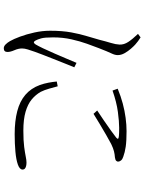

<svg xmlns="http://www.w3.org/2000/svg" viewBox="109 -872 781 1040"><g transform="rotate(90 500.0 -351.5)"><path d="M241 19Q230 19 220 9Q210 -1 202 -15Q191 -34 178 -69Q165 -104 155.5 -147Q146 -190 146 -232Q146 -298 155 -346.5Q164 -395 175.5 -432Q187 -469 195 -499Q204 -535 212 -561Q220 -587 221 -608Q222 -632 206.5 -655.5Q191 -679 163 -708L182 -722Q193 -715 202 -708.5Q211 -702 221 -693Q230 -685 243.5 -669.5Q257 -654 267.5 -635.5Q278 -617 278 -598Q278 -583 268.5 -563.5Q259 -544 240 -495Q230 -469 216.5 -431.5Q203 -394 192.5 -347.5Q182 -301 182 -248Q182 -202 187.5 -183Q193 -164 199 -153Q204 -144 209 -144Q214 -144 220 -153Q228 -166 241.5 -194.5Q255 -223 270 -257.5Q285 -292 298.5 -324Q312 -356 320 -375L344 -363Q336 -344 324 -313.5Q312 -283 299 -250.5Q286 -218 275.5 -190.5Q265 -163 260 -149Q253 -129 247.5 -111.5Q242 -94 242 -80Q242 -60 251.5 -38.5Q261 -17 261 -1Q261 19 241 19ZM706 -40Q635 -40 581.5 -54Q528 -68 493 -98Q458 -128 440 -176Q432 -199 427.5 -222.5Q423 -246 421 -268L447 -273Q452 -254 459.5 -227.5Q467 -201 477 -181Q493 -153 518.5 -132Q544 -111 585 -99Q626 -87 687 -87Q742 -87 775.5 -91.5Q809 -96 828 -100Q847 -104 860 -104Q870 -104 878.5 -102Q887 -100 892.5 -95.5Q898 -91 898 -83Q898 -67 871.5 -57.5Q845 -48 801.5 -44Q758 -40 706 -40ZM578 -487Q601 -502 631 -522.5Q661 -543 687.5 -562Q714 -581 725 -590Q732 -596 731 -599.5Q730 -603 717 -604.5Q704 -606 672 -606Q638 -606 585.5 -599Q533 -592 470 -570L460 -598Q501 -615 540.5 -625.5Q580 -636 618 -641Q656 -646 690 -646Q743 -646 774 -641.5Q805 -637 829 -628Q842 -624 848.5 -616Q855 -608 855 -600Q855 -595 850.5 -590Q846 -585 832 -583Q816 -582 799.5 -578Q783 -574 760 -563Q739 -552 709.5 -535Q680 -518 650 -500Q620 -482 596 -467Z"/></g></svg>

Font: Noto Serif HK ExtraLight ExtraLight
Style: Regular
Weight: 250
Version: Version 2.003-H1;hotconv 1.1.1;makeotfexe 2.6.0